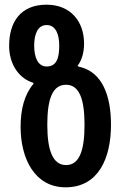

<svg xmlns="http://www.w3.org/2000/svg" viewBox="-20 -790 535 820"><path d="M260 10C401 10 454 -115 454 -257C454 -387 414 -479 326 -503C321 -504 317 -505 312 -507V-510C330 -534 339 -567 339 -604C339 -700 280 -770 179 -770C67 -770 19 -695 19 -594C19 -520 57 -456 123 -436V-432C84 -386 68 -323 68 -248C68 -113 128 10 260 10ZM179 -506C141 -506 126 -547 126 -595C126 -644 141 -683 179 -683C218 -683 233 -644 233 -595C233 -539 220 -506 179 -506ZM262 -85C205 -85 182 -149 182 -257C182 -367 204 -428 262 -428C319 -428 341 -366 341 -257C341 -147 319 -85 262 -85Z"/></svg>

Font: Noto Sans Georgian ExtraCondensed SemiBold
Style: Regular
Weight: 600
Width: 2
Designer: Monotype Design Team, Akaki Razmadze
Foundry: Google LLC
Version: Version 2.005